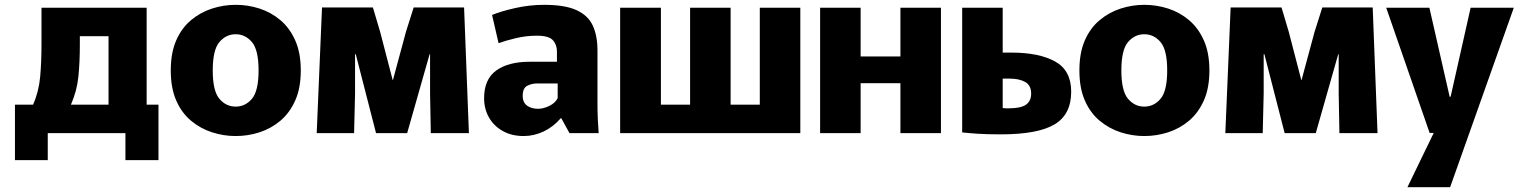

<svg xmlns="http://www.w3.org/2000/svg" viewBox="-20 -552 6296 796"><path d="M42 112V-118H117Q141 -172 146.5 -233.5Q152 -295 152 -366V-520H588V-118H637V112H500V0H178V112ZM311 -366Q311 -294 305 -234.5Q299 -175 274 -118H430V-402H311Z M957 12Q907 12 859 -3.5Q811 -19 772 -51.5Q733 -84 710.5 -135.5Q688 -187 688 -260Q688 -333 710.5 -384.5Q733 -436 772 -468.5Q811 -501 859 -516.5Q907 -532 957 -532Q1008 -532 1056 -516.5Q1104 -501 1142.5 -468.5Q1181 -436 1204 -384.5Q1227 -333 1227 -260Q1227 -187 1204 -135.5Q1181 -84 1142.5 -51.5Q1104 -19 1056 -3.5Q1008 12 957 12ZM957 -110Q997 -110 1024.5 -142.5Q1052 -175 1052 -260Q1052 -345 1024.5 -377.5Q997 -410 957 -410Q917 -410 889.5 -377.5Q862 -345 862 -260Q862 -175 889.5 -142.5Q917 -110 957 -110Z M1315 -521H1526L1556 -420L1608 -220H1609L1663 -420L1695 -521H1904L1924 0H1766L1763 -164V-327H1761L1668 0H1539L1455 -327H1452V-164L1448 0H1293Z M2151 12Q2102 12 2065 -8.5Q2028 -29 2007.5 -64.5Q1987 -100 1987 -145Q1987 -223 2037 -259.5Q2087 -296 2177 -296H2289V-338Q2289 -367 2272 -385.5Q2255 -404 2206 -404Q2162 -404 2119.5 -394Q2077 -384 2047 -373L2020 -490Q2056 -505 2115.5 -518.5Q2175 -532 2236 -532Q2322 -532 2370 -510Q2418 -488 2437.5 -446Q2457 -404 2457 -343V-122Q2457 -90 2458.5 -56.5Q2460 -23 2462 0H2341L2307 -62H2305Q2274 -26 2234 -7Q2194 12 2151 12ZM2211 -101Q2233 -101 2257.5 -113Q2282 -125 2292 -145V-206H2206Q2185 -206 2166 -196.5Q2147 -187 2147 -154Q2147 -128 2164.5 -114.5Q2182 -101 2211 -101Z M2551 0V-520H2720V-118H2841V-520H3009V-118H3130V-520H3298V0Z M3380 -520H3548V-318H3713V-520H3881V0H3713V-207H3548V0H3380Z M4130 5Q4071 5 4034 2.5Q3997 0 3969 -3V-520H4137V-334H4172Q4288 -334 4354.5 -297Q4421 -260 4421 -172Q4421 -77 4351.5 -36Q4282 5 4130 5ZM4163 -103Q4212 -103 4233.5 -118Q4255 -133 4255 -164Q4255 -198 4230.5 -212Q4206 -226 4167 -226H4137V-104Q4143 -103 4149.5 -103Q4156 -103 4163 -103Z M4724 12Q4674 12 4626 -3.5Q4578 -19 4539 -51.5Q4500 -84 4477.5 -135.5Q4455 -187 4455 -260Q4455 -333 4477.5 -384.5Q4500 -436 4539 -468.5Q4578 -501 4626 -516.5Q4674 -532 4724 -532Q4775 -532 4823 -516.5Q4871 -501 4909.5 -468.5Q4948 -436 4971 -384.5Q4994 -333 4994 -260Q4994 -187 4971 -135.5Q4948 -84 4909.5 -51.5Q4871 -19 4823 -3.5Q4775 12 4724 12ZM4724 -110Q4764 -110 4791.5 -142.5Q4819 -175 4819 -260Q4819 -345 4791.5 -377.5Q4764 -410 4724 -410Q4684 -410 4656.5 -377.5Q4629 -345 4629 -260Q4629 -175 4656.5 -142.5Q4684 -110 4724 -110Z M5082 -521H5293L5323 -420L5375 -220H5376L5430 -420L5462 -521H5671L5691 0H5533L5530 -164V-327H5528L5435 0H5306L5222 -327H5219V-164L5215 0H5060Z M5727 -520H5906L5990 -151H5994L6077 -520H6256L5992 224H5815L5924 -1H5907Z"/></svg>

Font: Murecho
Style: Bold
Weight: 700
Designer: Neil Summerour
Foundry: Positype
Version: Version 1.010; ttfautohint (v1.8.3)